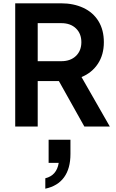

<svg xmlns="http://www.w3.org/2000/svg" viewBox="-20 -765 701 1161"><path d="M72 -745H349Q425 -745 484 -717.5Q543 -690 575.5 -637Q608 -584 608 -510Q608 -434 572 -379.5Q536 -325 473 -299L644 0H490L336 -275H208V0H72ZM351 -395Q406 -395 439 -426.5Q472 -458 472 -510Q472 -562 439 -593.5Q406 -625 351 -625H208V-395ZM335 220H274V80H406V166Q406 254 367.5 307Q329 360 254 376V313Q323 296 335 220Z"/></svg>

Font: Evergrow Sans
Style: Bold
Weight: 700
Foundry: 10Web
Version: Version 1.000